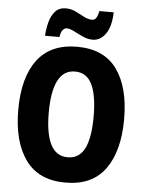

<svg xmlns="http://www.w3.org/2000/svg" viewBox="-61 -976 785 1035"><g transform="rotate(5 331.5 -458.5)"><path d="M618 -358Q618 -186 547.5 -88Q477 10 332 10Q187 10 116 -88.5Q45 -187 45 -359Q45 -534 117 -629.5Q189 -725 332 -725Q477 -725 547.5 -628Q618 -531 618 -358ZM210 -358Q210 -245 240 -186Q270 -127 332 -127Q395 -127 424 -185Q453 -243 453 -358Q453 -473 424 -532Q395 -591 332 -591Q270 -591 240 -531.5Q210 -472 210 -358ZM154 -769Q156 -807 165.5 -843Q175 -879 196 -902.5Q217 -926 254 -926Q281 -926 306 -914Q331 -902 354 -889.5Q377 -877 400 -877Q425 -877 434 -927H512Q509 -848 480.5 -809Q452 -770 411 -770Q385 -770 358.5 -782Q332 -794 308.5 -806.5Q285 -819 266 -819Q256 -819 246 -807.5Q236 -796 232 -769Z"/></g></svg>

Font: Noto Sans Arabic UI Cn XBd
Style: Regular
Weight: 800
Width: 3
Designer: Monotype Design Team, Nadine Chahine and Nizar Qandah
Foundry: Monotype Imaging Inc.
Version: Version 2.010; ttfautohint (v1.8.4.7-5d5b)